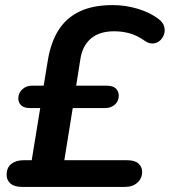

<svg xmlns="http://www.w3.org/2000/svg" viewBox="-20 -735 668 755"><path d="M67 0Q36 0 21 -13.5Q6 -27 6 -47Q6 -76 24.5 -90.5Q43 -105 73 -105H140L100 -76L143 -340L166 -310H99Q74 -310 63 -321Q52 -332 52 -348Q52 -369 67.5 -383.5Q83 -398 105 -398H166L145 -357L168 -497Q180 -570 211 -618Q242 -666 294.5 -690.5Q347 -715 423 -715Q473 -715 521.5 -700.5Q570 -686 604 -660Q621 -647 625.5 -631Q630 -615 625 -600Q620 -585 608.5 -575Q597 -565 581.5 -564Q566 -563 550 -574Q519 -596 489.5 -604Q460 -612 429 -612Q371 -612 337.5 -583.5Q304 -555 296 -502L275 -370L264 -398H400Q425 -398 436 -386.5Q447 -375 447 -359Q447 -337 431.5 -323.5Q416 -310 394 -310H266L233 -105H479Q510 -105 524.5 -92Q539 -79 539 -59Q539 -34 520.5 -17Q502 0 472 0Z"/></svg>

Font: Nunito ExtraLight
Style: Bold Italic
Weight: 700
Italic angle: -9°
Version: Version 3.602